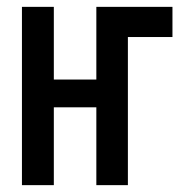

<svg xmlns="http://www.w3.org/2000/svg" viewBox="-20 -540 540 560"><path d="M44 0V-520H137V-308H261V-520H483V-432H353V0H261V-227H137V0Z"/></svg>

Font: Iosevka Semibold
Style: Regular
Weight: 600
Monospace: yes
Designer: Belleve Invis
Foundry: Belleve Invis
Version: Version 33.2.3; ttfautohint (v1.8.4)